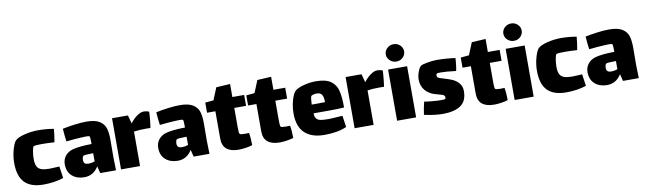

<svg xmlns="http://www.w3.org/2000/svg" viewBox="-40 -1180 5715 1700"><g transform="rotate(-10 2817.5 -330.0)"><path d="M428 -14Q347 13 247 13Q135 13 79.5 -43.5Q24 -100 24 -220Q24 -279 40 -336.5Q56 -394 74 -414Q95 -437 156.5 -453Q218 -469 284 -469Q353 -469 423 -457Q421 -432 416.5 -398.5Q412 -365 407 -339Q345 -343 290 -343Q236 -343 221 -337Q213 -334 206.5 -296Q200 -258 200 -225Q200 -181 212.5 -157.5Q225 -134 252 -125Q279 -116 325 -116Q345 -116 413 -120Z M759 0 743 -63Q697 12 615 12Q548 12 505.5 -25.5Q463 -63 463 -131Q463 -173 487.5 -204.5Q512 -236 555 -249Q611 -265 728 -267Q728 -333 722 -337Q717 -341 690 -341Q673 -341 643 -339Q595 -337 513 -328Q505 -382 501 -444Q554 -455 612 -462.5Q670 -470 716 -470Q796 -470 836 -443.5Q876 -417 888 -374Q900 -331 899 -265L898 -118L901 0ZM728 -110V-184H720Q646 -184 638 -176Q633 -171 630.5 -161Q628 -151 628 -142Q628 -118 639 -109Q650 -100 673 -100Q699 -100 728 -110Z M1280 -460Q1280 -438 1275 -387.5Q1270 -337 1266 -316Q1256 -317 1229 -317Q1166 -317 1117 -310V0H946V-460H1089L1109 -386H1110Q1139 -424 1172 -447Q1205 -470 1231 -470Q1244 -470 1258.5 -467Q1273 -464 1280 -460Z M1599 0 1583 -63Q1537 12 1455 12Q1388 12 1345.5 -25.5Q1303 -63 1303 -131Q1303 -173 1327.5 -204.5Q1352 -236 1395 -249Q1451 -265 1568 -267Q1568 -333 1562 -337Q1557 -341 1530 -341Q1513 -341 1483 -339Q1435 -337 1353 -328Q1345 -382 1341 -444Q1394 -455 1452 -462.5Q1510 -470 1556 -470Q1636 -470 1676 -443.5Q1716 -417 1728 -374Q1740 -331 1739 -265L1738 -118L1741 0ZM1568 -110V-184H1560Q1486 -184 1478 -176Q1473 -171 1470.5 -161Q1468 -151 1468 -142Q1468 -118 1479 -109Q1490 -100 1513 -100Q1539 -100 1568 -110Z M2028 -189Q2028 -171 2029 -151.5Q2030 -132 2035 -127Q2042 -120 2084 -120L2118 -121Q2127 -73 2127 -10Q2108 -3 2071.5 3Q2035 9 2002 9Q1933 9 1895.5 -21.5Q1858 -52 1858 -116V-362H1783V-453L1858 -460L1903 -570L2028 -577V-460H2134V-362H2028Z M2397 -189Q2397 -171 2398 -151.5Q2399 -132 2404 -127Q2411 -120 2453 -120L2487 -121Q2496 -73 2496 -10Q2477 -3 2440.5 3Q2404 9 2371 9Q2302 9 2264.5 -21.5Q2227 -52 2227 -116V-362H2152V-453L2227 -460L2272 -570L2397 -577V-460H2503V-362H2397Z M2926 -125Q2935 -125 2959 -127L2974 -24Q2897 12 2774 12Q2659 12 2597.5 -46Q2536 -104 2536 -221Q2536 -281 2551.5 -337Q2567 -393 2587 -415Q2608 -437 2665 -453Q2722 -469 2778 -469Q2868 -469 2913 -437Q2958 -405 2972 -348.5Q2986 -292 2986 -197Q2918 -193 2853 -193H2711Q2711 -161 2724.5 -145Q2738 -129 2763 -124.5Q2788 -120 2833 -120Q2858 -120 2926 -125ZM2708 -272H2760Q2807 -272 2828 -273Q2828 -321 2814.5 -341Q2801 -361 2768 -361Q2741 -361 2721 -350Q2715 -347 2712 -324Q2709 -301 2708 -272Z M3380 -460Q3380 -438 3375 -387.5Q3370 -337 3366 -316Q3356 -317 3329 -317Q3266 -317 3217 -310V0H3046V-460H3189L3209 -386H3210Q3239 -424 3272 -447Q3305 -470 3331 -470Q3344 -470 3358.5 -467Q3373 -464 3380 -460Z M3431 -595Q3431 -627 3455.5 -650Q3480 -673 3514 -673Q3548 -673 3572 -650Q3596 -627 3596 -595Q3596 -563 3572 -540Q3548 -517 3514 -517Q3480 -517 3455.5 -540Q3431 -563 3431 -595ZM3428 -460H3599V0H3428Z M3839 11Q3766 11 3671 -10Q3673 -30 3680.5 -67.5Q3688 -105 3693 -125Q3729 -119 3773 -115.5Q3817 -112 3848 -112Q3875 -112 3881 -115Q3882 -116 3883.5 -120.5Q3885 -125 3885 -130Q3885 -150 3860 -157Q3852 -159 3799 -174Q3746 -189 3712.5 -228.5Q3679 -268 3679 -327Q3679 -358 3693 -396Q3707 -434 3723 -444Q3735 -452 3781 -460.5Q3827 -469 3866 -469Q3949 -469 4033 -457Q4033 -439 4028 -396.5Q4023 -354 4019 -343Q3934 -354 3882 -354Q3855 -354 3847 -351Q3845 -350 3843 -345.5Q3841 -341 3841 -334Q3841 -320 3850 -314Q3859 -307 3897 -297Q3942 -284 3974.5 -270Q4007 -256 4031.5 -228Q4056 -200 4056 -156Q4056 -67 3999.5 -28Q3943 11 3839 11Z M4325 -189Q4325 -171 4326 -151.5Q4327 -132 4332 -127Q4339 -120 4381 -120L4415 -121Q4424 -73 4424 -10Q4405 -3 4368.5 3Q4332 9 4299 9Q4230 9 4192.5 -21.5Q4155 -52 4155 -116V-362H4080V-453L4155 -460L4200 -570L4325 -577V-460H4431V-362H4325Z M4488 -595Q4488 -627 4512.5 -650Q4537 -673 4571 -673Q4605 -673 4629 -650Q4653 -627 4653 -595Q4653 -563 4629 -540Q4605 -517 4571 -517Q4537 -517 4512.5 -540Q4488 -563 4488 -595ZM4485 -460H4656V0H4485Z M5128 -14Q5047 13 4947 13Q4835 13 4779.5 -43.5Q4724 -100 4724 -220Q4724 -279 4740 -336.5Q4756 -394 4774 -414Q4795 -437 4856.5 -453Q4918 -469 4984 -469Q5053 -469 5123 -457Q5121 -432 5116.5 -398.5Q5112 -365 5107 -339Q5045 -343 4990 -343Q4936 -343 4921 -337Q4913 -334 4906.5 -296Q4900 -258 4900 -225Q4900 -181 4912.5 -157.5Q4925 -134 4952 -125Q4979 -116 5025 -116Q5045 -116 5113 -120Z M5459 0 5443 -63Q5397 12 5315 12Q5248 12 5205.5 -25.5Q5163 -63 5163 -131Q5163 -173 5187.5 -204.5Q5212 -236 5255 -249Q5311 -265 5428 -267Q5428 -333 5422 -337Q5417 -341 5390 -341Q5373 -341 5343 -339Q5295 -337 5213 -328Q5205 -382 5201 -444Q5254 -455 5312 -462.5Q5370 -470 5416 -470Q5496 -470 5536 -443.5Q5576 -417 5588 -374Q5600 -331 5599 -265L5598 -118L5601 0ZM5428 -110V-184H5420Q5346 -184 5338 -176Q5333 -171 5330.5 -161Q5328 -151 5328 -142Q5328 -118 5339 -109Q5350 -100 5373 -100Q5399 -100 5428 -110Z"/></g></svg>

Font: Lalezar
Style: Regular
Weight: 400
Designer: Borna Izadpanah
Foundry: Borna Izadpanah
Version: Version 1.003